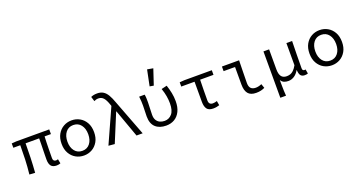

<svg xmlns="http://www.w3.org/2000/svg" viewBox="-50 -1616 4899 2620"><g transform="rotate(-20 2400.0 -306.0)"><path d="M503 12Q445 12 421 -19.5Q397 -51 397 -110Q397 -129 397.5 -164Q398 -199 399 -243Q400 -287 401 -332.5Q402 -378 402 -418H205Q205 -316 201.5 -209Q198 -102 190 5L108 0Q120 -107 124 -213.5Q128 -320 128 -418H27V-481L96 -486H573V-418H481Q479 -377 477.5 -329.5Q476 -282 475.5 -237Q475 -192 474.5 -157Q474 -122 474 -104Q474 -56 519 -56Q527 -56 546 -62L558 1Q547 5 534 8.5Q521 12 503 12Z M900 12Q836 12 782.5 -18Q729 -48 696.5 -105Q664 -162 664 -242Q664 -324 696.5 -381Q729 -438 782.5 -468Q836 -498 900 -498Q964 -498 1017.5 -468Q1071 -438 1103.5 -381Q1136 -324 1136 -242Q1136 -162 1103.5 -105Q1071 -48 1017.5 -18Q964 12 900 12ZM900 -56Q970 -56 1010.5 -107.5Q1051 -159 1051 -242Q1051 -326 1010.5 -378Q970 -430 900 -430Q830 -430 789.5 -378Q749 -326 749 -242Q749 -159 789.5 -107.5Q830 -56 900 -56Z M1345 8 1256 0 1480 -497 1472 -520Q1448 -591 1419.5 -622.5Q1391 -654 1346 -654Q1326 -654 1311.5 -649Q1297 -644 1284 -638L1263 -706Q1280 -714 1301.5 -719Q1323 -724 1355 -724Q1406 -724 1441.5 -702Q1477 -680 1503.5 -635Q1530 -590 1555 -519L1753 0H1664L1519 -403H1515Z M2094 12Q1996 12 1939.5 -40Q1883 -92 1883 -197Q1883 -236 1885 -275Q1887 -314 1887 -353Q1887 -382 1885.5 -415Q1884 -448 1879 -486H1959Q1964 -461 1965 -433Q1966 -405 1966 -373Q1966 -335 1963 -284.5Q1960 -234 1960 -192Q1960 -143 1979 -113Q1998 -83 2028.5 -69.5Q2059 -56 2095 -56Q2159 -56 2201 -105Q2243 -154 2243 -257Q2243 -308 2234 -362Q2225 -416 2203 -479L2283 -498Q2303 -439 2315 -379.5Q2327 -320 2327 -259Q2327 -172 2297.5 -111.5Q2268 -51 2215.5 -19.5Q2163 12 2094 12ZM2118 -559 2061 -569 2108 -799 2193 -784Z M2776 12Q2711 12 2685 -23.5Q2659 -59 2659 -127V-419H2466V-481L2536 -486H2934V-419H2740Q2738 -341 2737 -265.5Q2736 -190 2736 -121Q2736 -87 2751 -71.5Q2766 -56 2794 -56Q2809 -56 2824 -59Q2839 -62 2855 -67L2866 -3Q2850 3 2826 7.5Q2802 12 2776 12Z M3400 12Q3319 12 3283 -32.5Q3247 -77 3247 -163V-419H3081V-486H3330Q3329 -404 3326.5 -316.5Q3324 -229 3324 -157Q3324 -105 3348 -80.5Q3372 -56 3418 -56Q3437 -56 3459 -61Q3481 -66 3504 -76L3525 -15Q3500 -3 3470 4.5Q3440 12 3400 12Z M3684 187V-486H3766V-195Q3766 -128 3790.5 -93.5Q3815 -59 3869 -59Q3894 -59 3918.5 -66.5Q3943 -74 3967.5 -97Q3992 -120 4017 -164V-486H4100Q4098 -388 4096 -283.5Q4094 -179 4094 -92Q4094 -73 4102 -64.5Q4110 -56 4122 -56Q4126 -56 4129.5 -56.5Q4133 -57 4140 -58L4151 4Q4133 12 4104 12Q4066 12 4046.5 -11Q4027 -34 4024 -92H4022Q3992 -40 3952 -15Q3912 10 3868 10Q3835 10 3807.5 -0.5Q3780 -11 3760 -43Q3761 7 3761 44Q3761 81 3762.5 114Q3764 147 3767 187Z M4500 12Q4436 12 4382.5 -18Q4329 -48 4296.5 -105Q4264 -162 4264 -242Q4264 -324 4296.5 -381Q4329 -438 4382.5 -468Q4436 -498 4500 -498Q4564 -498 4617.5 -468Q4671 -438 4703.5 -381Q4736 -324 4736 -242Q4736 -162 4703.5 -105Q4671 -48 4617.5 -18Q4564 12 4500 12ZM4500 -56Q4570 -56 4610.5 -107.5Q4651 -159 4651 -242Q4651 -326 4610.5 -378Q4570 -430 4500 -430Q4430 -430 4389.5 -378Q4349 -326 4349 -242Q4349 -159 4389.5 -107.5Q4430 -56 4500 -56Z"/></g></svg>

Font: SauceCodePro NFM
Style: Regular
Weight: 400
Monospace: yes
Designer: Paul D. Hunt, Teo Tuominen
Foundry: Adobe
Version: Version 2.042;hotconv 1.1.0;makeotfexe 2.6.0;Nerd Fonts 3.3.